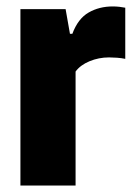

<svg xmlns="http://www.w3.org/2000/svg" viewBox="-20 -577 414 597"><path d="M43.5 0V-548.5H184L197.5 -472H205Q222.5 -519 255.5 -538Q288.5 -557 330.5 -557Q341 -557 351.5 -555.8Q362 -554.5 369.5 -553V-394Q357.5 -396.5 344 -397.5Q330.5 -398.5 319 -398.5Q287 -398.5 258.2 -386.5Q229.5 -374.5 215 -354.5V0Z"/></svg>

Font: Encode Sans Cnd XBd
Style: Regular
Weight: 800
Width: 3
Designer: Multiple Designers
Foundry: Impallari Type
Version: Version 3.002; ttfautohint (v1.8.3) -l 8 -r 50 -G 200 -x 14 